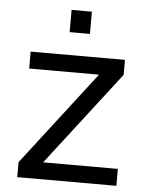

<svg xmlns="http://www.w3.org/2000/svg" viewBox="-51 -749 613 791"><g transform="rotate(5 255.0 -353.0)"><path d="M50 0V-62L349 -450H60V-520H450V-458L151 -70H460V0ZM213 -614V-706H297V-614Z"/></g></svg>

Font: Oxanium
Style: Regular
Weight: 400
Designer: Severin Meyer
Version: Version 1.001